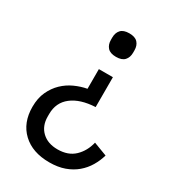

<svg xmlns="http://www.w3.org/2000/svg" viewBox="-177 -624 820 913"><g transform="rotate(30 233.5 -167.0)"><path d="M238 194Q145 194 91 143Q37 92 37 5Q37 -43 53.5 -78.5Q70 -114 96 -139Q122 -164 155 -179Q188 -194 221 -200V-308H298V-144Q216 -140 169.5 -104Q123 -68 123 -5V9Q123 60 155 90.5Q187 121 241 121Q299 121 333.5 88Q368 55 380 4L454 32Q445 64 427.5 93.5Q410 123 383.5 145.5Q357 168 321 181Q285 194 238 194ZM262 -399Q230 -399 215.5 -415Q201 -431 201 -457V-470Q201 -496 215.5 -512Q230 -528 262 -528Q294 -528 308.5 -512Q323 -496 323 -470V-457Q323 -431 308.5 -415Q294 -399 262 -399Z"/></g></svg>

Font: IBM Plex Sans Arabic
Style: Regular
Weight: 400
Designer: Mike Abbink, Paul van der Laan, Pieter van Rosmalen, Wael Morcos, Khajak Apelian
Foundry: Bold Monday
Version: Version 1.005